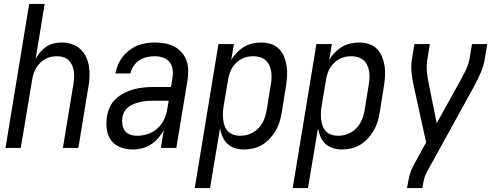

<svg xmlns="http://www.w3.org/2000/svg" viewBox="-20 -755 2540 980"><path d="M8 0 129 -735H208L162 -455Q172 -473 186 -489.5Q200 -506 217.5 -517.5Q235 -529 255 -533.5Q275 -538 295 -538Q321 -538 346 -530Q371 -522 389.5 -505Q408 -488 419 -465Q430 -442 434 -416.5Q438 -391 437 -364Q436 -337 431 -311L380 0H301L354 -322Q357 -339 358 -356Q359 -373 357 -389.5Q355 -406 348.5 -421Q342 -436 331 -447Q320 -458 304 -463Q288 -468 271 -468Q255 -468 239.5 -464.5Q224 -461 210 -453Q196 -445 184 -433Q172 -421 164 -407Q156 -393 151 -377.5Q146 -362 144 -347L86 0Z M658 8Q658 8 658 8Q658 8 658 8Q625 8 595.5 -3Q566 -14 547.5 -38.5Q529 -63 525 -95Q521 -127 526 -160Q530 -185 541 -209Q552 -233 571.5 -251Q591 -269 615 -281Q639 -293 664 -299.5Q689 -306 714 -308.5Q739 -311 764 -311H853L860 -357Q864 -379 861 -400.5Q858 -422 845.5 -438Q833 -454 812.5 -461Q792 -468 770 -468Q750 -468 729.5 -463.5Q709 -459 691.5 -447.5Q674 -436 662 -418Q650 -400 646 -380H569Q573 -402 582 -423.5Q591 -445 605.5 -464Q620 -483 639.5 -498Q659 -513 680.5 -522Q702 -531 724.5 -534.5Q747 -538 770 -538Q796 -538 821.5 -533.5Q847 -529 868.5 -518Q890 -507 906.5 -488.5Q923 -470 931.5 -447Q940 -424 940.5 -397.5Q941 -371 937 -345L880 0H801L816 -91Q804 -69 787.5 -50Q771 -31 750 -17.5Q729 -4 705.5 2Q682 8 658 8ZM680 -62Q707 -62 734.5 -71Q762 -80 784 -100Q806 -120 818 -146.5Q830 -173 834 -200L841 -241H764Q748 -241 732 -240Q716 -239 700 -235.5Q684 -232 668.5 -226.5Q653 -221 639 -211.5Q625 -202 616 -187Q607 -172 605 -156Q602 -138 604.5 -120Q607 -102 617 -88Q627 -74 644 -68Q661 -62 680 -62Z M974 205 1095 -530H1174L1160 -448Q1172 -469 1189 -486.5Q1206 -504 1226 -516Q1246 -528 1268.5 -533Q1291 -538 1314 -538Q1340 -538 1364 -530Q1388 -522 1405 -504.5Q1422 -487 1431 -463.5Q1440 -440 1443.5 -415Q1447 -390 1445 -363.5Q1443 -337 1439 -311L1418 -181Q1414 -157 1407 -133.5Q1400 -110 1387.5 -88.5Q1375 -67 1357.5 -48Q1340 -29 1318.5 -16Q1297 -3 1273 2.5Q1249 8 1225 8Q1201 8 1179 1Q1157 -6 1141 -21Q1125 -36 1116 -56.5Q1107 -77 1103 -100L1052 205ZM1205 -62Q1222 -62 1238.5 -66Q1255 -70 1270.5 -78.5Q1286 -87 1298.5 -100Q1311 -113 1319.5 -128Q1328 -143 1333 -159.5Q1338 -176 1341 -192L1362 -322Q1365 -339 1366 -357Q1367 -375 1364 -391.5Q1361 -408 1354 -423Q1347 -438 1334.5 -448.5Q1322 -459 1305.5 -463.5Q1289 -468 1272 -468Q1256 -468 1240.5 -464.5Q1225 -461 1210.5 -453Q1196 -445 1184 -433Q1172 -421 1164 -407Q1156 -393 1151 -377.5Q1146 -362 1144 -347L1122 -217Q1119 -199 1118 -181Q1117 -163 1119 -146Q1121 -129 1126.5 -113Q1132 -97 1143.5 -85Q1155 -73 1171 -67.5Q1187 -62 1205 -62Z M1474 205 1595 -530H1674L1660 -448Q1672 -469 1689 -486.5Q1706 -504 1726 -516Q1746 -528 1768.5 -533Q1791 -538 1814 -538Q1840 -538 1864 -530Q1888 -522 1905 -504.5Q1922 -487 1931 -463.5Q1940 -440 1943.5 -415Q1947 -390 1945 -363.5Q1943 -337 1939 -311L1918 -181Q1914 -157 1907 -133.5Q1900 -110 1887.5 -88.5Q1875 -67 1857.5 -48Q1840 -29 1818.5 -16Q1797 -3 1773 2.5Q1749 8 1725 8Q1701 8 1679 1Q1657 -6 1641 -21Q1625 -36 1616 -56.5Q1607 -77 1603 -100L1552 205ZM1705 -62Q1722 -62 1738.5 -66Q1755 -70 1770.5 -78.5Q1786 -87 1798.5 -100Q1811 -113 1819.5 -128Q1828 -143 1833 -159.5Q1838 -176 1841 -192L1862 -322Q1865 -339 1866 -357Q1867 -375 1864 -391.5Q1861 -408 1854 -423Q1847 -438 1834.5 -448.5Q1822 -459 1805.5 -463.5Q1789 -468 1772 -468Q1756 -468 1740.5 -464.5Q1725 -461 1710.5 -453Q1696 -445 1684 -433Q1672 -421 1664 -407Q1656 -393 1651 -377.5Q1646 -362 1644 -347L1622 -217Q1619 -199 1618 -181Q1617 -163 1619 -146Q1621 -129 1626.5 -113Q1632 -97 1643.5 -85Q1655 -73 1671 -67.5Q1687 -62 1705 -62Z M2057 205 2059 198Q2063 169 2070.5 140.5Q2078 112 2093 85L2155 -28L2093 -311Q2085 -346 2081 -382.5Q2077 -419 2083 -457L2095 -530H2174L2162 -457Q2156 -423 2159 -390Q2162 -357 2169 -325L2209 -126L2330 -344Q2337 -358 2344.5 -371.5Q2352 -385 2358.5 -399Q2365 -413 2369.5 -427.5Q2374 -442 2377 -457L2389 -530H2467L2455 -457Q2449 -419 2433 -382.5Q2417 -346 2398 -311L2161 119Q2150 138 2145 158Q2140 178 2137 198L2136 205Z"/></svg>

Font: Iosevka Curly Oblique
Style: Regular
Weight: 400
Italic angle: -9°
Monospace: yes
Designer: Belleve Invis
Foundry: Belleve Invis
Version: Version 11.1.0; ttfautohint (v1.8.3)